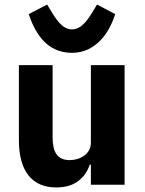

<svg xmlns="http://www.w3.org/2000/svg" viewBox="-20 -811 636 843"><path d="M379 -88H374C365 -61 350 -37 326 -18C302 1 270 12 227 12C119 12 63 -62 63 -195V-525H211V-208C211 -144 231 -108 286 -108C309 -108 333 -115 350 -128C367 -140 379 -159 379 -184V-525H527V0H379ZM296 -579C237 -579 195 -604 166 -637C137 -670 118 -713 106 -749L187 -791L207 -758C236 -710 261 -682 296 -682C331 -682 357 -710 386 -758L406 -791L486 -749C474 -713 455 -670 424 -637C393 -604 352 -579 296 -579Z"/></svg>

Font: Plexus Sans Bold
Style: Regular
Weight: 700
Version: Version 2.001;PS 002.001;hotconv 1.0.70;makeotf.lib2.5.58329